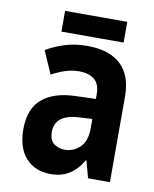

<svg xmlns="http://www.w3.org/2000/svg" viewBox="-80 -749 660 821"><g transform="rotate(10 250.0 -339.0)"><path d="M196 10Q128 10 88 -34Q48 -78 48 -159Q48 -249 99 -291.5Q150 -334 241 -337L331 -340V-360Q331 -406 306 -425Q281 -444 241 -444Q209 -444 179.5 -434Q150 -424 122 -409L79 -508Q119 -531 162 -544Q205 -557 257 -557Q351 -557 401.5 -510.5Q452 -464 452 -371V0H357L337 -74H334Q310 -32 276 -11Q242 10 196 10ZM237 -103Q275 -103 303 -130Q331 -157 331 -213V-253L275 -250Q225 -248 197.5 -228Q170 -208 170 -169Q170 -133 190 -118Q210 -103 237 -103ZM136 -598V-688H406V-598Z"/></g></svg>

Font: Noto Sans Mono ExtraCondensed
Style: Bold
Weight: 700
Width: 2
Designer: Monotype Design Team
Foundry: Monotype Imaging Inc.
Version: Version 2.014